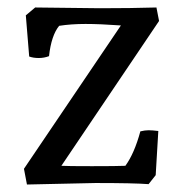

<svg xmlns="http://www.w3.org/2000/svg" viewBox="-20 -489 495 513"><path d="M74 -469 247 -467Q330 -467 398 -469L405 -433L144 -46Q159 -45 225.5 -45Q292 -45 315 -46Q339 -79 355 -138Q367 -141 377 -141Q387 -141 403 -139L396 -21L377 3Q338 0 235 0L52 4L44 -38L303 -421Q247 -425 208.5 -425Q170 -425 138 -420Q117 -394 111 -339Q98 -334 83.5 -334Q69 -334 58 -338L49 -448Z"/></svg>

Font: Caladea
Style: Regular
Weight: 400
Designer: Carolina Giovagnoli and Andres Torresi
Foundry: Carolina Giovagnoli and Andres Torresi
Version: Version 1.002